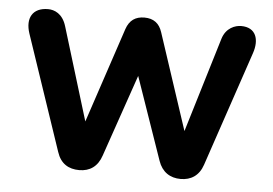

<svg xmlns="http://www.w3.org/2000/svg" viewBox="-42 -552 875 615"><g transform="rotate(5 395.5 -244.5)"><path d="M233 8C267 8 292 -9 304 -45L395 -309L487 -44C499 -9 525 8 559 8C592 8 618 -8 630 -44L755 -414C770 -458 758 -497 710 -497C691 -497 661 -487 650 -450L558 -146L456 -455C447 -483 428 -497 399 -497C370 -497 351 -484 341 -455L239 -149L148 -447C136 -487 109 -497 89 -497C39 -497 20 -462 36 -414L161 -44C173 -7 199 8 233 8Z"/></g></svg>

Font: SN Pro SemiBold
Style: Regular
Weight: 600
Designer: Tobias Whetton
Foundry: Supernotes
Version: Version 1.003;Glyphs 3.3 (3324)